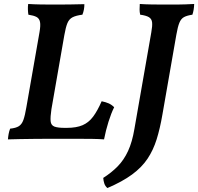

<svg xmlns="http://www.w3.org/2000/svg" viewBox="-20 -699 998 967"><path d="M20 3Q21 -11 23.5 -24.5Q26 -38 31 -51Q60 -54 75 -63.5Q90 -73 98 -95.5Q106 -118 113 -160L179 -537Q185 -571 181.5 -588.5Q178 -606 164 -613.5Q150 -621 123 -625Q121 -637 120.5 -651.5Q120 -666 122 -679Q152 -677 186 -676.5Q220 -676 257 -676Q291 -676 331 -676.5Q371 -677 405 -678Q405 -664 402.5 -650.5Q400 -637 395 -625Q363 -621 345.5 -612Q328 -603 319.5 -582.5Q311 -562 304 -522L239 -149Q233 -109 235 -88.5Q237 -68 254 -61.5Q271 -55 306 -55H316Q365 -55 396 -68.5Q427 -82 449 -111.5Q471 -141 492 -189Q512 -185 527 -178.5Q542 -172 555 -159Q540 -129 526.5 -86Q513 -43 504 3Q480 1 444 0.5Q408 0 368 0Q328 0 290 0Q262 0 226 0Q190 0 152.5 0.5Q115 1 80.5 1.5Q46 2 20 3ZM684 -679Q710 -677 746 -676.5Q782 -676 818 -676Q847 -676 869.5 -676Q892 -676 914 -677Q936 -678 958 -679Q957 -648 949 -625Q922 -621 907 -613Q892 -605 883.5 -584.5Q875 -564 868 -523L798 -122Q786 -52 769 2.5Q752 57 723 100.5Q694 144 645 180Q596 216 521 248Q510 239 505.5 225.5Q501 212 500 197Q541 171 572.5 139Q604 107 625 61.5Q646 16 657 -50L742 -536Q748 -569 746 -586.5Q744 -604 730 -612.5Q716 -621 686 -625Q683 -638 683 -651.5Q683 -665 684 -679Z"/></svg>

Font: Vollkorn SemiBold
Style: Italic
Weight: 600
Italic angle: -11°
Designer: Friedrich Althausen
Foundry: Friedrich Althausen
Version: Version 5.000